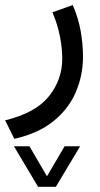

<svg xmlns="http://www.w3.org/2000/svg" viewBox="-25 -277 392 749"><path d="M123.5 451.7 29.3 293.5H89.8L158.2 410.6L227.1 293.5H287.6L192.9 451.7ZM258.8 -257.3Q280.3 -208 289.6 -156.5Q298.8 -105 298.8 -55.2Q298.8 16.1 271.2 81.3Q243.7 146.5 184.6 194.8Q125.5 243.2 30.8 264.6L-4.9 192.4Q113.8 163.6 165.8 98.6Q217.8 33.7 217.8 -47.4Q217.8 -89.8 208.7 -135.7Q199.7 -181.6 179.7 -229Z"/></svg>

Font: Vazir
Style: Regular
Weight: 400
Designer: Saber Rastikerdar
Foundry: Saber Rastikerdar
Version: Version 30.0.0